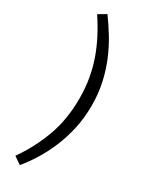

<svg xmlns="http://www.w3.org/2000/svg" viewBox="-223 -753 740 949"><g transform="rotate(30 146.5 -278.5)"><path d="M84 -710Q114 -669 142.5 -622.5Q171 -576 193.5 -522.5Q216 -469 229.5 -408.5Q243 -348 243 -278Q243 -208 229 -145.5Q215 -83 192 -28.5Q169 26 140.5 71.5Q112 117 82 153L40 124Q100 39 136.5 -59.5Q173 -158 173 -278Q173 -338 164 -390.5Q155 -443 138 -492Q121 -541 96.5 -588.5Q72 -636 40 -684Z"/></g></svg>

Font: Mukta Light
Style: Regular
Weight: 300
Designer: Girish Dalvi and Yashodeep Gholap
Foundry: Ek Type
Version: Version 2.538;PS 1.002;hotconv 16.6.51;makeotf.lib2.5.65220;